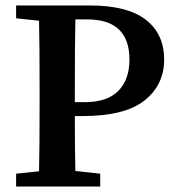

<svg xmlns="http://www.w3.org/2000/svg" viewBox="-20 -683 640 703"><path d="M299 -612H256Q254 -527 254 -353V-309H290Q373 -309 413.5 -350.5Q454 -392 454 -465Q454 -612 299 -612ZM282 -258H254Q254 -127 256 -57L347 -47V0H39V-47L123 -56Q125 -139 125 -310V-353Q125 -522 123 -607L39 -616V-663H309Q446 -663 513.5 -611Q581 -559 581 -465Q581 -372 509 -315Q437 -258 282 -258Z"/></svg>

Font: TypoPRO Source Serif Pro
Style: Regular
Weight: 600
Designer: Frank Grießhammer
Foundry: Adobe Systems Incorporated
Version: Version 1.017;PS 1.0;hotconv 1.0.79;makeotf.lib2.5.61930